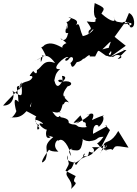

<svg xmlns="http://www.w3.org/2000/svg" viewBox="-63 -982 897 1255"><path d="M482 -184C512 -183 486 -158 507 -152C457 -140 415 -173 454 -149C421 -182 425 -157 387 -178C383 -185 397 -206 333 -216C324 -245 327 -181 279 -252C347 -232 332 -267 363 -354C272 -301 283 -276 335 -242C296 -285 256 -332 197 -290C198 -281 242 -268 249 -241C334 -312 250 -264 316 -265C303 -303 339 -326 318 -309C377 -277 339 -334 388 -312C349 -355 334 -357 378 -417C418 -425 409 -459 347 -449C388 -488 338 -487 342 -485C364 -403 273 -473 348 -459C333 -428 308 -392 292 -456C299 -487 299 -502 330 -531C257 -519 363 -624 385 -608C344 -595 369 -566 392 -603C411 -622 431 -591 393 -567C405 -587 395 -503 439 -576C487 -581 495 -629 486 -618C462 -559 528 -648 524 -613H559C587 -663 566 -660 632 -616C668 -643 692 -688 606 -659C693 -744 654 -714 633 -619C688 -696 657 -585 646 -637C593 -630 655 -603 680 -612C703 -639 764 -607 706 -596C780 -677 772 -648 738 -656C769 -658 732 -647 656 -609L759 -683L686 -741L754 -835L780 -897C820 -882 826 -796 791 -803C775 -815 791 -843 769 -833C781 -787 840 -854 738 -825C802 -819 758 -852 737 -834C676 -842 699 -844 677 -875C706 -833 667 -833 600 -893C621 -928 629 -928 556 -962C540 -865 567 -854 578 -867C533 -851 603 -829 504 -842C561 -765 507 -808 517 -760C571 -831 551 -760 478 -746C448 -811 464 -858 410 -791C462 -840 445 -853 384 -869C424 -876 376 -826 368 -841C397 -815 358 -754 378 -823C342 -734 395 -780 381 -761C359 -655 273 -808 406 -664C402 -742 314 -673 355 -665C306 -691 271 -710 230 -689C198 -653 198 -704 238 -615C176 -622 236 -640 204 -576C199 -629 226 -605 162 -583C208 -597 234 -658 297 -570C220 -599 213 -541 178 -524C181 -491 166 -503 154 -518C107 -463 148 -500 149 -476C126 -430 72 -470 64 -392C92 -454 32 -359 77 -444C83 -347 89 -340 14 -391C36 -379 31 -289 -43 -292C-21 -318 29 -368 88 -427C25 -412 53 -430 58 -315C16 -363 38 -277 42 -259C52 -266 27 -214 4 -210C19 -226 68 -187 129 -281C125 -278 124 -255 143 -314C131 -265 160 -303 90 -268C108 -253 144 -243 204 -201C157 -255 159 -181 195 -145C177 -116 175 -160 192 -170C193 -142 192 -158 170 -186C153 -221 241 -167 212 -173C164 -190 233 -120 252 -137C237 -151 224 -61 267 -84C256 -99 217 -104 285 -86C206 -20 263 -12 234 62C205 99 196 77 260 -7C253 -15 248 11 319 9C273 -29 312 -77 319 -62C348 -89 390 -24 402 38C358 -26 444 -9 395 -2C446 -1 466 21 478 -66C473 -98 463 -62 520 -59C589 -66 559 -87 614 -88C560 -13 562 -70 592 -20H537C584 9 503 58 479 34C507 -5 488 58 424 84C430 75 361 83 378 33C381 103 402 66 365 134L432 169C394 234 471 186 402 253C422 186 331 166 394 124C408 129 430 55 421 74C429 83 430 107 439 90C489 16 511 69 519 9C564 31 550 -14 622 -34C614 4 639 0 630 -29C605 24 662 -23 671 -1C696 -27 672 -34 777 -17L710 -126C664 -44 631 -64 617 -41C590 48 569 31 636 -33C626 19 604 -24 640 8L597 -18L656 -132L624 -165L638 -158L545 -107C543 -191 591 -163 580 -151C623 -184 621 -238 594 -215C622 -223 639 -244 538 -197C572 -269 502 -228 502 -228C531 -250 542 -230 435 -173C483 -221 439 -170 418 -181L463 -228Z"/></svg>

Font: Hussar Lance
Style: ExBdObl
Weight: 700
Foundry: Cannot Into Space Fonts, PlusOne Fonts
Version: Version 2.270